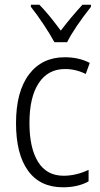

<svg xmlns="http://www.w3.org/2000/svg" viewBox="-20 -785 425 815"><path d="M48 -262Q48 -396 103 -469Q158 -542 255 -542Q315 -542 361 -518L344 -471Q302 -492 256 -492Q184 -492 144.5 -432.5Q105 -373 105 -263Q105 -157 141.5 -98Q178 -39 250 -39Q303 -39 356 -64V-15Q311 10 247 10Q150 10 99 -60.5Q48 -131 48 -262ZM366 -756Q295 -666 265 -606H211Q193 -639 164.5 -682Q136 -725 111 -756V-765H147Q185 -727 238 -655Q278 -708 330 -765H366Z"/></svg>

Font: Noto Sans Display Light Narrow
Style: Regular
Weight: 300
Width: 4
Designer: Monotype Design team
Foundry: Monotype Imaging Inc.
Version: Version 1.000